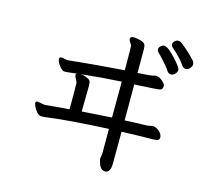

<svg xmlns="http://www.w3.org/2000/svg" viewBox="-119 -928 1238 1141"><g transform="rotate(15 500.0 -357.5)"><path d="M333 -447Q349 -446 366 -439Q387 -431 392 -422Q397 -413 397 -395L395 -234L578 -246L579 -467Q443 -459 354 -449Q343 -448 333 -447ZM850 -584Q835 -584 826 -597Q814 -617 784 -650Q754 -683 745.5 -690.5Q737 -698 737 -709Q737 -720 747.5 -729.5Q758 -739 769 -739Q789 -739 837.5 -688Q886 -637 886 -619Q886 -609 875 -596.5Q864 -584 850 -584ZM620 74Q590 74 578 28L573 9Q573 4 578 -22V-176Q324 -164 191 -145Q183 -144 171 -144Q156 -144 142.5 -159Q129 -174 122 -189.5Q115 -205 115 -211Q115 -221 125 -223L173 -215Q288 -226 322 -228Q322 -382 321 -389Q318 -402 310.5 -414Q303 -426 303 -433Q303 -441 310 -444Q262 -439 256 -438Q248 -437 242 -437Q239 -437 231.5 -437Q224 -437 211.5 -449.5Q199 -462 191 -477Q183 -492 183 -501Q183 -513 197 -513Q206 -513 211.5 -510.5Q217 -508 239 -507Q246 -507 308 -514Q370 -521 579 -537Q579 -689 576 -692Q559 -714 559 -725Q559 -740 580 -740Q596 -740 620.5 -733.5Q645 -727 650.5 -716.5Q656 -706 656 -688V-541Q739 -546 748.5 -549.5Q758 -553 770 -553Q787 -553 806.5 -536Q826 -519 827 -508Q827 -486 814 -481.5Q801 -477 655 -470V-249Q685 -251 792 -254L827 -260Q843 -260 863 -245Q883 -230 886 -208Q886 -190 873 -186.5Q860 -183 802.5 -183Q745 -183 655 -179Q654 -103 654 18Q654 74 620 74ZM901 -653Q876 -692 818 -742Q810 -750 810 -760Q810 -771 820.5 -780Q831 -789 841 -789Q851 -789 860 -783Q907 -748 956 -695Q962 -686 962 -675Q962 -664 951 -651Q940 -638 926 -638Q912 -638 901 -653Z"/></g></svg>

Font: ToneOZ-Pinyin-WenKai-Medium
Style: Medium
Weight: 700
Designer: Fontworks Inc.
Foundry: ToneOZ
Version: Version 0.240331